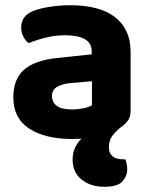

<svg xmlns="http://www.w3.org/2000/svg" viewBox="-20 -516 575 735"><path d="M250 -496Q302 -496 344.5 -485.5Q387 -475 417 -453Q447 -431 463.5 -397Q480 -363 480 -317V-91Q480 -68 468.5 -53Q457 -38 440 -27Q420 -10 408.5 6Q397 22 397 48Q397 94 453 94H460Q463 102 465 111.5Q467 121 467 132Q467 158 448.5 178.5Q430 199 380 199Q327 199 292.5 171.5Q258 144 258 95Q258 68 268 48Q278 28 292 15Q284 15 274.5 15.5Q265 16 256 16Q153 16 92 -23.5Q31 -63 31 -144Q31 -213 72 -249Q113 -285 198 -294L331 -308V-319Q331 -351 305 -366Q279 -381 230 -381Q192 -381 155.5 -372Q119 -363 90 -351Q78 -359 69.5 -375.5Q61 -392 61 -411Q61 -455 107 -474Q136 -485 174.5 -490.5Q213 -496 250 -496ZM256 -97Q278 -97 299.5 -101.5Q321 -106 332 -113V-205L250 -198Q218 -195 198.5 -183.5Q179 -172 179 -149Q179 -125 197 -111Q215 -97 256 -97Z"/></svg>

Font: Baloo Paaji 2
Style: Bold
Weight: 700
Designer: Shuchita Grover, Noopur Datye and Ek Type
Foundry: Ek Type
Version: Version 1.640;hotconv 1.0.111;makeotfexe 2.5.65597; ttfautoh